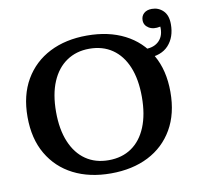

<svg xmlns="http://www.w3.org/2000/svg" viewBox="-85 -866 1053 974"><g transform="rotate(-10 442.0 -379.0)"><path d="M410 14Q300 14 217.5 -28Q135 -70 88.5 -149.5Q42 -229 42 -341Q42 -453 88.5 -532.5Q135 -612 217.5 -654Q300 -696 410 -696Q521 -696 603.5 -654Q686 -612 732 -532.5Q778 -453 778 -341Q778 -229 732 -149.5Q686 -70 603.5 -28Q521 14 410 14ZM410 -54Q479 -54 528.5 -88Q578 -122 604.5 -186.5Q631 -251 631 -341Q631 -432 604.5 -496Q578 -560 528.5 -594Q479 -628 410 -628Q343 -628 293 -594Q243 -560 216 -496Q189 -432 189 -341Q189 -251 216 -186.5Q243 -122 292.5 -88Q342 -54 410 -54ZM691 -577Q737 -577 762.5 -603.5Q788 -630 785 -676Q749 -668 725.5 -682.5Q702 -697 702 -723Q702 -745 717 -758.5Q732 -772 758 -772Q792 -772 816 -748.5Q840 -725 840 -679Q840 -612 802.5 -571Q765 -530 691 -530Z"/></g></svg>

Font: Montagu Slab 120pt Medium
Style: Regular
Weight: 500
Designer: Florian Karsten
Foundry: Florian Karsten
Version: Version 1.000